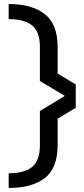

<svg xmlns="http://www.w3.org/2000/svg" viewBox="-20 -851 415 953"><path d="M266 -262V-131Q266 -16 202 33Q138 82 23 82V9Q101 9 139.5 -22.5Q178 -54 178 -129V-300L302 -375L178 -449V-619Q178 -693 139.5 -724.5Q101 -756 23 -756V-831Q137 -831 201.5 -781.5Q266 -732 266 -618V-486L356 -432V-316Z"/></svg>

Font: Kakao Big Sans
Style: Regular
Weight: 400
Designer: Park Young-rak; Lee Sang-min; Kim Jung-jin; Min Bon; Park Min-gyu;
Foundry: Kakao Corporation
Version: Version 2.003